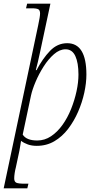

<svg xmlns="http://www.w3.org/2000/svg" viewBox="-62 -780 527 1040"><path d="M145 -644Q155 -690 155 -707Q155 -724 146 -729.5Q137 -735 110 -735H79L85 -760H211L154 -493Q149 -470 143.5 -446Q138 -422 132 -400H136Q169 -463 209 -504.5Q249 -546 302 -546Q406 -546 406 -376Q406 -330 394.5 -277.5Q383 -225 361 -174.5Q339 -124 307 -82Q275 -40 232.5 -15Q190 10 137 10Q110 10 89 2.5Q68 -5 52 -17Q50 -6 48 8Q46 22 43 37L24 126Q20 141 17.5 157.5Q15 174 15 186Q15 204 26 209.5Q37 215 72 215H92L86 240H-42ZM140 -19Q180 -19 214.5 -42Q249 -65 276.5 -103.5Q304 -142 323 -189.5Q342 -237 352.5 -285.5Q363 -334 363 -376Q363 -440 346 -476.5Q329 -513 293 -513Q261 -513 230.5 -486.5Q200 -460 174.5 -420Q149 -380 131 -337.5Q113 -295 106 -263L61 -51Q81 -19 140 -19Z"/></svg>

Font: Noto Serif SemiCondensed ExtraLight
Style: Italic
Weight: 200
Width: 4
Italic angle: -12°
Designer: Monotype Design Team
Foundry: Monotype Imaging Inc.
Version: Version 2.013